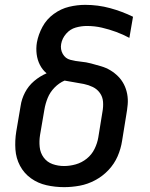

<svg xmlns="http://www.w3.org/2000/svg" viewBox="-20 -763 616 791"><path d="M244 8Q276 8 308.5 2Q341 -4 372 -20.5Q403 -37 427 -62.5Q451 -88 464.5 -119Q478 -150 483 -183L500 -288Q504 -310 506 -332Q508 -354 504 -375.5Q500 -397 490.5 -415.5Q481 -434 466.5 -448.5Q452 -463 434.5 -473.5Q417 -484 396.5 -490Q376 -496 355.5 -501.5Q335 -507 313 -509Q291 -511 270 -516.5Q249 -522 238.5 -541Q228 -560 232 -582Q236 -605 252.5 -624Q269 -643 292 -649.5Q315 -656 338 -656Q370 -656 400 -649Q430 -642 458.5 -631.5Q487 -621 513 -607L528 -694Q483 -716 433.5 -729.5Q384 -743 331 -743Q298 -743 264.5 -735Q231 -727 201.5 -705.5Q172 -684 155 -652.5Q138 -621 132 -588Q128 -564 131 -540Q134 -516 144.5 -495.5Q155 -475 172 -461Q144 -449 120.5 -429Q97 -409 83 -382Q69 -355 65 -327L47 -221Q41 -184 43.5 -147.5Q46 -111 62.5 -80Q79 -49 107.5 -28.5Q136 -8 171.5 0Q207 8 244 8ZM244 -79Q219 -79 196.5 -87Q174 -95 160 -114Q146 -133 143.5 -157.5Q141 -182 145 -207L163 -312Q167 -336 176.5 -359.5Q186 -383 204.5 -402Q223 -421 246 -431Q266 -427 286 -424Q306 -421 325.5 -417Q345 -413 362.5 -404.5Q380 -396 391.5 -380Q403 -364 404.5 -343.5Q406 -323 402 -302L385 -197Q381 -173 369.5 -149.5Q358 -126 337.5 -109.5Q317 -93 292.5 -86Q268 -79 244 -79Z"/></svg>

Font: Iosevka Sparkle Medium Oblique
Style: Regular
Weight: 500
Italic angle: -9°
Designer: Belleve Invis
Foundry: Belleve Invis
Version: Version 4.5.0; ttfautohint (v1.8.3)